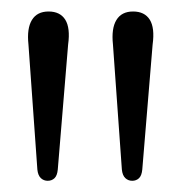

<svg xmlns="http://www.w3.org/2000/svg" viewBox="-20 -793 316 334"><path d="M210 -478.5Q203 -478.5 198 -483.2Q193 -488 192 -498L176.5 -715.5Q173.5 -743.5 182.5 -758.2Q191.5 -773 211.5 -773Q231.5 -773 240.5 -758.8Q249.5 -744.5 245.5 -715.5L227.5 -498Q226.5 -487.5 221.8 -483Q217 -478.5 210 -478.5ZM63 -478.5Q56 -478.5 51 -483.2Q46 -488 45 -498L29.5 -715.5Q26.5 -743.5 35.5 -758.2Q44.5 -773 64.5 -773Q84.5 -773 93.5 -758.8Q102.5 -744.5 98.5 -715.5L80.5 -498Q79.5 -487.5 74.8 -483Q70 -478.5 63 -478.5Z"/></svg>

Font: Fraunces 48pt Soft Wonky Light
Style: Regular
Weight: 300
Version: Version 1.000;[b76b70a41]